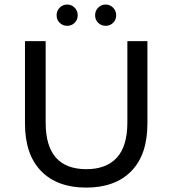

<svg xmlns="http://www.w3.org/2000/svg" viewBox="-20 -827 767 854"><path d="M162.8 -66.2C210.7 -17.2 277.5 7.4 363.4 7.4C449.3 7.4 516.1 -17 564 -65.8C611.8 -114.5 635.7 -185.2 635.7 -277.8V-644H546.5V-281.5C546.5 -211.6 530.8 -159.6 499.6 -125.6C468.3 -91.5 423.2 -74.5 364.3 -74.5C243.5 -74.5 183.1 -143.5 183.1 -281.5V-644H91.1V-277.8C91.1 -185.8 115 -115.3 162.8 -66.2ZM245.6 -725.4C254.8 -716.5 265.9 -712.1 278.8 -712.1C291.6 -712.1 302.7 -716.5 311.9 -725.4C321.1 -734.3 325.7 -745.5 325.7 -759C325.7 -772.5 321.1 -783.8 311.9 -793C302.7 -802.2 291.6 -806.8 278.8 -806.8C265.9 -806.8 254.8 -802.2 245.6 -793C236.4 -783.8 231.8 -772.5 231.8 -759C231.8 -745.5 236.4 -734.3 245.6 -725.4ZM416.8 -725.4C426 -716.5 437 -712.1 449.9 -712.1C462.8 -712.1 473.8 -716.5 483 -725.4C492.2 -734.3 496.8 -745.5 496.8 -759C496.8 -772.5 492.2 -783.8 483 -793C473.8 -802.2 462.8 -806.8 449.9 -806.8C437 -806.8 426 -802.2 416.8 -793C407.6 -783.8 403 -772.5 403 -759C403 -745.5 407.6 -734.3 416.8 -725.4Z"/></svg>

Font: Montserrat Ace
Style: Regular
Weight: 500
Designer: Julieta Ulanovsky
Foundry: Julieta Ulanovsky
Version: Version 1